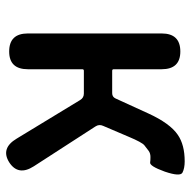

<svg xmlns="http://www.w3.org/2000/svg" viewBox="-18 -586 614 617"><g transform="rotate(90 288.5 -277.0)"><path d="M145 0Q87 0 87 -60V-490Q87 -550 145 -550Q202 -550 202 -490V-336Q202 -331 207 -331H279Q291 -331 296 -342L344 -447Q376 -517 413 -542Q445 -564 498 -564Q520 -564 534 -557Q548 -550 531 -500Q513 -450 501 -453Q496 -454 484 -454Q472 -454 464 -448Q456 -442 446.5 -434.5Q437 -427 419 -384L384 -302Q378 -289 386 -277L514 -79Q546 -29 501 0Q456 28 425 -24L301 -228Q294 -240 280 -240H207Q202 -240 202 -235V-60Q202 0 145 0Z"/></g></svg>

Font: Resource Han Rounded JP Medium
Style: Regular
Weight: 500
Designer: Cyano Hao (round all glyphs); Ryoko NISHIZUKA 西塚涼子 (kana, bopomofo & ideographs); Paul D. Hunt (Latin, Greek & Cyrillic)
Foundry: Cyano Hao
Version: 0.990